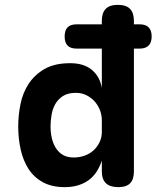

<svg xmlns="http://www.w3.org/2000/svg" viewBox="-20 -760 644 790"><path d="M296 -560Q270 -560 258 -572.5Q246 -585 246 -610Q246 -635 258 -647.5Q270 -660 296 -660H399V-674Q399 -707 415 -723.5Q431 -740 465 -740Q499 -740 515 -723.5Q531 -707 531 -674V-660H554Q579 -660 591.5 -647.5Q604 -635 604 -610Q604 -585 591.5 -572.5Q579 -560 554 -560H531V-55Q531 -22 515.5 -6Q500 10 466.5 10Q433 10 416 -6Q399 -22 399 -55V-99Q391 -75 378 -54.5Q365 -34 346.5 -20Q328 -6 303 2Q278 10 246 10Q193 10 156 -10.5Q119 -31 97 -65.5Q75 -100 65 -145Q55 -190 55 -239Q55 -286 64.5 -332.5Q74 -379 98.5 -416Q123 -453 164 -476.5Q205 -500 269 -500Q325 -500 358 -472.5Q391 -445 399 -398V-560ZM283 -112Q307 -112 328 -119.5Q349 -127 364.5 -141Q380 -155 389.5 -174.5Q399 -194 399 -216V-265Q399 -286 391.5 -306Q384 -326 370 -342Q356 -358 336 -368Q316 -378 292 -378Q259 -378 238.5 -364.5Q218 -351 207 -331Q196 -311 192 -286.5Q188 -262 188 -240Q188 -215 193 -192.5Q198 -170 209.5 -151.5Q221 -133 239 -122.5Q257 -112 283 -112Z"/></svg>

Font: Maple Mono
Style: Bold
Weight: 700
Monospace: yes
Designer: subframe7536
Version: Version 7.200